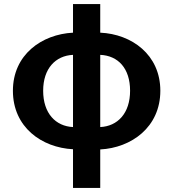

<svg xmlns="http://www.w3.org/2000/svg" viewBox="-20 -731 859 952"><path d="M342 201H477V10C631 2 775 -100 775 -281C775 -460 633 -562 477 -569V-711H342V-569C187 -561 44 -460 44 -281C44 -100 187 1 342 9ZM194 -281C194 -392 256 -455 342 -459V-101C256 -105 194 -169 194 -281ZM625 -281C625 -169 563 -105 477 -101V-459C566 -455 625 -392 625 -281Z"/></svg>

Font: Noto Sans HK
Style: Bold
Weight: 700
Designer: Ryoko NISHIZUKA 西塚涼子 (kana, bopomofo & ideographs); Paul D. Hunt (Latin, Greek & Cyrillic); Sandoll Communications 산돌커뮤니
Foundry: Adobe
Version: Version 2.002;hotconv 1.0.116;makeotfexe 2.5.65601